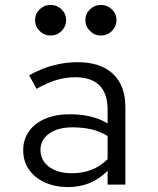

<svg xmlns="http://www.w3.org/2000/svg" viewBox="-20 -748 640 778"><path d="M256 10Q203 10 161.5 -9Q120 -28 97 -61.5Q74 -95 74 -139Q74 -183 97.5 -216Q121 -249 163.5 -267Q206 -285 262 -285Q306 -285 344 -276.5Q382 -268 416 -248V-304Q416 -369 383 -402Q350 -435 285 -435Q248 -435 211 -424.5Q174 -414 128 -388L98 -443Q151 -472 199 -484Q247 -496 294 -496Q387 -496 437.5 -449Q488 -402 488 -314V0H416V-56Q382 -22 342.5 -6Q303 10 256 10ZM144 -141Q144 -98 179 -72Q214 -46 271 -46Q314 -46 349.5 -59.5Q385 -73 416 -103V-197Q385 -216 350 -224Q315 -232 273 -232Q215 -232 179.5 -207Q144 -182 144 -141ZM185 -604Q159 -604 140.5 -622.5Q122 -641 122 -666Q122 -692 140.5 -710Q159 -728 185 -728Q211 -728 229.5 -710Q248 -692 248 -666Q248 -641 229.5 -622.5Q211 -604 185 -604ZM389 -604Q363 -604 344.5 -622.5Q326 -641 326 -666Q326 -692 344.5 -710Q363 -728 389 -728Q415 -728 433.5 -710Q452 -692 452 -666Q452 -641 433.5 -622.5Q415 -604 389 -604Z"/></svg>

Font: Red Hat Mono
Style: Regular
Weight: 400
Designer: Pentagram, MCKL
Foundry: Pentagram, MCKL
Version: Version 1.023